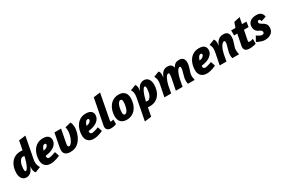

<svg xmlns="http://www.w3.org/2000/svg" viewBox="131 -2163 5635 3823"><g transform="rotate(-30 2948.5 -251.5)"><path d="M456 -225Q453 -210 452 -196Q451 -182 451 -170Q451 -128 461 -98.5Q471 -69 491 -38L365 12Q350 -5 339.5 -29.5Q329 -54 329 -84Q329 -96 329.5 -111Q330 -126 332 -146L319 -118Q287 -49 246.5 -20Q206 9 159 9Q121 9 95 -6.5Q69 -22 53 -46.5Q37 -71 29.5 -101.5Q22 -132 22 -163Q22 -235 40.5 -296.5Q59 -358 95.5 -404Q132 -450 185.5 -476Q239 -502 309 -502Q320 -502 331.5 -501Q343 -500 356 -498L396 -705L552 -725ZM207 -109Q222 -109 239 -131Q256 -153 271.5 -187Q287 -221 300 -261.5Q313 -302 322 -338L332 -383Q321 -387 302 -387Q267 -387 244.5 -361.5Q222 -336 208.5 -300Q195 -264 189.5 -225Q184 -186 184 -160Q184 -139 188.5 -124Q193 -109 207 -109Z M540 -163Q540 -232 558.5 -294Q577 -356 613 -403Q649 -450 701.5 -477.5Q754 -505 822 -505Q906 -505 943 -471Q980 -437 980 -382Q980 -340 959.5 -304Q939 -268 901.5 -241Q864 -214 812.5 -197Q761 -180 700 -174Q700 -170 699.5 -163.5Q699 -157 699 -152Q699 -127 713 -116Q727 -105 748 -105Q762 -105 786.5 -111Q811 -117 836 -125Q865 -134 897 -146L931 -44Q897 -27 861 -15Q830 -4 792.5 4.5Q755 13 719 13Q668 13 634 -2Q600 -17 579 -42Q558 -67 549 -98.5Q540 -130 540 -163ZM798 -389Q772 -389 750 -359.5Q728 -330 716 -283Q770 -290 798.5 -314.5Q827 -339 827 -362Q827 -389 798 -389Z M1460 -501Q1476 -469 1482 -438.5Q1488 -408 1488 -385Q1488 -340 1478 -292.5Q1468 -245 1450 -201Q1432 -157 1406 -118.5Q1380 -80 1347 -53Q1310 -21 1268 -7Q1226 7 1163 7Q1097 7 1058 -23.5Q1019 -54 1019 -117Q1019 -123 1020 -134Q1021 -145 1022.5 -156.5Q1024 -168 1025.5 -179Q1027 -190 1028 -197L1085 -490H1237L1180 -193Q1178 -185 1176 -167Q1174 -149 1174 -141Q1174 -125 1181.5 -115Q1189 -105 1203 -105Q1227 -105 1251 -133Q1275 -161 1294 -203.5Q1313 -246 1324.5 -296.5Q1336 -347 1336 -391Q1336 -406 1333.5 -428.5Q1331 -451 1326 -468Z M1527 -163Q1527 -232 1545.5 -294Q1564 -356 1600 -403Q1636 -450 1688.5 -477.5Q1741 -505 1809 -505Q1893 -505 1930 -471Q1967 -437 1967 -382Q1967 -340 1946.5 -304Q1926 -268 1888.5 -241Q1851 -214 1799.5 -197Q1748 -180 1687 -174Q1687 -170 1686.5 -163.5Q1686 -157 1686 -152Q1686 -127 1700 -116Q1714 -105 1735 -105Q1749 -105 1773.5 -111Q1798 -117 1823 -125Q1852 -134 1884 -146L1918 -44Q1884 -27 1848 -15Q1817 -4 1779.5 4.5Q1742 13 1706 13Q1655 13 1621 -2Q1587 -17 1566 -42Q1545 -67 1536 -98.5Q1527 -130 1527 -163ZM1785 -389Q1759 -389 1737 -359.5Q1715 -330 1703 -283Q1757 -290 1785.5 -314.5Q1814 -339 1814 -362Q1814 -389 1785 -389Z M2229 -20Q2211 -13 2191 -8Q2174 -3 2152 0.5Q2130 4 2107 4Q2051 4 2023.5 -22Q1996 -48 1996 -92Q1996 -99 1997 -107Q1998 -115 2000 -123L2113 -705L2269 -725L2161 -159Q2159 -146 2158 -142Q2157 -138 2157 -133Q2157 -126 2159.5 -120.5Q2162 -115 2172 -115Q2178 -115 2187 -116.5Q2196 -118 2205 -120.5Q2214 -123 2220.5 -125Q2227 -127 2229 -127Z M2565 -505Q2616 -505 2650.5 -489.5Q2685 -474 2705.5 -449Q2726 -424 2735 -392Q2744 -360 2744 -327Q2744 -257 2725.5 -195.5Q2707 -134 2671 -87.5Q2635 -41 2582.5 -14Q2530 13 2462 13Q2411 13 2377 -2Q2343 -17 2322 -42Q2301 -67 2292 -98.5Q2283 -130 2283 -163Q2283 -232 2301.5 -294Q2320 -356 2356 -403Q2392 -450 2444.5 -477.5Q2497 -505 2565 -505ZM2544 -393Q2520 -393 2501 -369.5Q2482 -346 2469.5 -310.5Q2457 -275 2450.5 -233.5Q2444 -192 2444 -156Q2444 -126 2454.5 -112.5Q2465 -99 2483 -99Q2507 -99 2525.5 -122.5Q2544 -146 2556.5 -181.5Q2569 -217 2575.5 -258Q2582 -299 2582 -334Q2582 -365 2571.5 -379Q2561 -393 2544 -393Z M2845 -256Q2850 -281 2852.5 -302.5Q2855 -324 2855 -342Q2855 -389 2842.5 -417Q2830 -445 2824 -455L2950 -504Q2964 -488 2971 -466.5Q2978 -445 2978 -421Q2978 -410 2977 -394.5Q2976 -379 2971 -349L2984 -377Q3016 -447 3056.5 -474.5Q3097 -502 3144 -502Q3181 -502 3207.5 -486.5Q3234 -471 3250 -446.5Q3266 -422 3273.5 -391Q3281 -360 3281 -330Q3281 -258 3262.5 -196.5Q3244 -135 3207.5 -89Q3171 -43 3117.5 -17Q3064 9 2994 9Q2981 9 2969.5 8Q2958 7 2947 5L2909 202L2753 222ZM2970 -110Q2983 -106 3001 -106Q3035 -106 3058 -131.5Q3081 -157 3094.5 -193Q3108 -229 3113.5 -268Q3119 -307 3119 -333Q3119 -354 3114.5 -369Q3110 -384 3096 -384Q3081 -384 3064.5 -363Q3048 -342 3032 -308Q3016 -274 3002 -230.5Q2988 -187 2978 -143Z M4073 -378Q4073 -336 4063.5 -299Q4054 -262 4043 -229Q4032 -196 4022.5 -166Q4013 -136 4013 -108Q4013 -90 4015.5 -61.5Q4018 -33 4026 0H3870Q3865 -30 3864 -46.5Q3863 -63 3863 -76Q3863 -112 3871.5 -146.5Q3880 -181 3889.5 -214.5Q3899 -248 3907.5 -280Q3916 -312 3916 -343Q3916 -357 3911 -365.5Q3906 -374 3894 -374Q3876 -374 3858.5 -354.5Q3841 -335 3826 -305Q3811 -275 3799 -238.5Q3787 -202 3780 -168L3748 0H3593L3644 -256Q3649 -281 3651.5 -303.5Q3654 -326 3654 -343Q3654 -357 3649 -365.5Q3644 -374 3631 -374Q3613 -374 3595.5 -354.5Q3578 -335 3563 -304.5Q3548 -274 3536 -237.5Q3524 -201 3517 -167L3485 0H3330L3381 -256Q3386 -281 3388.5 -302.5Q3391 -324 3391 -342Q3391 -389 3378.5 -417Q3366 -445 3360 -455L3486 -504Q3500 -488 3507 -466.5Q3514 -445 3514 -421Q3514 -410 3512.5 -394.5Q3511 -379 3507 -347L3520 -375Q3550 -441 3588.5 -471.5Q3627 -502 3685 -502Q3789 -502 3804 -408Q3831 -458 3865.5 -480Q3900 -502 3948 -502Q4013 -502 4043 -470Q4073 -438 4073 -378Z M4127 -163Q4127 -232 4145.5 -294Q4164 -356 4200 -403Q4236 -450 4288.5 -477.5Q4341 -505 4409 -505Q4493 -505 4530 -471Q4567 -437 4567 -382Q4567 -340 4546.5 -304Q4526 -268 4488.5 -241Q4451 -214 4399.5 -197Q4348 -180 4287 -174Q4287 -170 4286.5 -163.5Q4286 -157 4286 -152Q4286 -127 4300 -116Q4314 -105 4335 -105Q4349 -105 4373.5 -111Q4398 -117 4423 -125Q4452 -134 4484 -146L4518 -44Q4484 -27 4448 -15Q4417 -4 4379.5 4.5Q4342 13 4306 13Q4255 13 4221 -2Q4187 -17 4166 -42Q4145 -67 4136 -98.5Q4127 -130 4127 -163ZM4385 -389Q4359 -389 4337 -359.5Q4315 -330 4303 -283Q4357 -290 4385.5 -314.5Q4414 -339 4414 -362Q4414 -389 4385 -389Z M5093 -378Q5093 -336 5083.5 -299Q5074 -262 5063 -229Q5052 -196 5042.5 -166Q5033 -136 5033 -108Q5033 -90 5035.5 -61.5Q5038 -33 5046 0H4890Q4885 -30 4884 -46.5Q4883 -63 4883 -76Q4883 -112 4891.5 -146.5Q4900 -181 4910 -214.5Q4920 -248 4928.5 -280Q4937 -312 4937 -343Q4937 -357 4932 -365.5Q4927 -374 4913 -374Q4894 -374 4874.5 -354Q4855 -334 4837.5 -302.5Q4820 -271 4807 -233.5Q4794 -196 4787 -162L4756 0H4601L4652 -256Q4657 -281 4659.5 -302.5Q4662 -324 4662 -342Q4662 -389 4649.5 -417Q4637 -445 4631 -455L4757 -504Q4771 -488 4778 -466.5Q4785 -445 4785 -421Q4785 -415 4785 -410Q4785 -405 4784 -397.5Q4783 -390 4782 -378Q4781 -366 4778 -347L4791 -375Q4822 -441 4865 -471.5Q4908 -502 4968 -502Q5034 -502 5063.5 -470Q5093 -438 5093 -378Z M5148 -490H5246L5287 -605L5426 -636L5397 -490H5499L5481 -374H5375L5333 -162Q5331 -157 5330.5 -147Q5330 -137 5330 -132Q5330 -122 5336 -117Q5342 -112 5359 -112Q5368 -112 5381.5 -114.5Q5395 -117 5408 -120Q5423 -124 5438 -129V-16Q5420 -9 5397 -4Q5377 1 5351 4Q5325 7 5295 7Q5226 7 5197 -17.5Q5168 -42 5168 -89Q5168 -97 5169 -107.5Q5170 -118 5172 -127L5222 -374H5148Z M5730 -505Q5799 -505 5835 -475Q5871 -445 5880 -385L5766 -346Q5763 -355 5761 -363.5Q5759 -372 5755 -379Q5751 -386 5744 -390Q5737 -394 5725 -394Q5705 -394 5698.5 -381.5Q5692 -369 5692 -358Q5692 -339 5704.5 -327.5Q5717 -316 5728 -309L5754 -294Q5772 -283 5788 -272Q5804 -261 5816.5 -245.5Q5829 -230 5836.5 -208Q5844 -186 5844 -154Q5844 -120 5831 -90Q5818 -60 5792.5 -37Q5767 -14 5729 -0.5Q5691 13 5641 13Q5608 13 5575.5 4Q5543 -5 5517 -16Q5486 -28 5459 -45L5521 -157Q5542 -141 5563 -130Q5580 -119 5600 -111Q5620 -103 5636 -103Q5662 -103 5674 -113.5Q5686 -124 5686 -141Q5686 -161 5676 -173.5Q5666 -186 5645 -197L5612 -214Q5599 -220 5585.5 -230Q5572 -240 5560.5 -256Q5549 -272 5541.5 -294.5Q5534 -317 5534 -349Q5534 -383 5546.5 -411.5Q5559 -440 5583.5 -461Q5608 -482 5645 -493.5Q5682 -505 5730 -505Z"/></g></svg>

Font: Amaranth
Style: Bold Italic
Weight: 700
Italic angle: -12°
Designer: Gesine Todt
Foundry: Gesine Todt
Version: Version 1.001